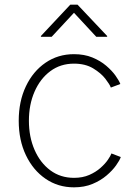

<svg xmlns="http://www.w3.org/2000/svg" viewBox="-20 -782 586 811"><path d="M292.5 9.3Q225.1 9.3 172.4 -26.9Q119.6 -63 89.4 -126.5Q59.1 -189.9 59.1 -272Q59.1 -354 89.4 -417.5Q119.6 -481 172.4 -517.1Q225.1 -553.2 292.5 -553.2Q335.9 -553.2 369.9 -539.3Q403.8 -525.4 428.5 -504.4Q453.1 -483.4 468 -462.4Q482.9 -441.4 488.3 -427.2L448.2 -412.1Q443.8 -424.8 425.3 -449Q406.7 -473.1 373.5 -493.2Q340.3 -513.2 292.5 -513.2Q235.4 -513.2 192.6 -481.4Q149.9 -449.7 126 -395Q102.1 -340.3 102.1 -272Q102.1 -203.6 126 -148.9Q149.9 -94.2 192.6 -62.5Q235.4 -30.8 292.5 -30.8Q329.1 -30.8 356.9 -43Q384.8 -55.2 404.5 -72.8Q424.3 -90.3 435.8 -107.2Q447.3 -124 450.7 -133.8L490.2 -118.7Q485.4 -104.5 470.2 -83.3Q455.1 -62 430.2 -40.8Q405.3 -19.5 370.8 -5.1Q336.4 9.3 292.5 9.3ZM198.2 -626.5H152.8V-629.9L276.9 -762.2H307.6L432.6 -629.9V-626.5H386.7L292.5 -728Z"/></svg>

Font: Inter Extra Light
Style: Regular
Weight: 200
Designer: Rasmus Andersson
Foundry: rsms
Version: Version 4.000;git-3c8e0fc